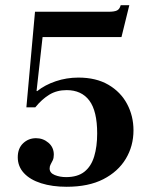

<svg xmlns="http://www.w3.org/2000/svg" viewBox="-20 -705 590 735"><path d="M235 10Q180 10 137.5 -3.5Q95 -17 71.5 -42.5Q48 -68 48 -103Q48 -137 68.5 -156.5Q89 -176 118 -176Q145 -176 165.5 -158.5Q186 -141 186 -113Q186 -100 182 -91.5Q178 -83 174 -76Q170 -69 170 -60Q170 -43 189.5 -35Q209 -27 233 -27Q277 -27 303 -47.5Q329 -68 340.5 -106Q352 -144 352 -194Q352 -280 322 -320Q292 -360 235 -360Q198 -360 169.5 -343Q141 -326 115 -294H81L114 -660H395Q418 -660 428 -665Q438 -670 442 -685H475L445 -563H143L120 -357L122 -356Q152 -380 193.5 -394Q235 -408 280 -408Q348 -408 395 -380.5Q442 -353 466.5 -307Q491 -261 491 -206Q491 -146 461.5 -97Q432 -48 375.5 -19Q319 10 235 10Z"/></svg>

Font: Frank Ruhl Libre SemiBold
Style: Regular
Weight: 600
Designer: Yanek Iontef
Foundry: Fontef
Version: Version 6.003;gftools[0.9.30]